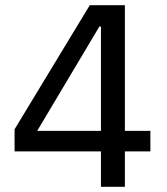

<svg xmlns="http://www.w3.org/2000/svg" viewBox="-20 -718 640 738"><path d="M460 0V-136H558V-215H460V-698H325L36 -221V-136H368V0ZM362 -616H368V-215H123Z"/></svg>

Font: IBM Plex Thai Text
Style: Regular
Weight: 450
Designer: Mike Abbink, Paul van der Laan, Pieter van Rosmalen, Ben Mitchell, Mark Frömberg
Foundry: Bold Monday
Version: Version 1.0